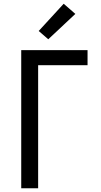

<svg xmlns="http://www.w3.org/2000/svg" viewBox="-20 -1002 540 1022"><path d="M93 0V-735H446V-655H183V0ZM237 -793 186 -837 319 -982 381 -928Z"/></svg>

Font: Iosevka SS04 Medium
Style: Regular
Weight: 500
Monospace: yes
Designer: Belleve Invis
Foundry: Belleve Invis
Version: Version 19.0.0; ttfautohint (v1.8.4)